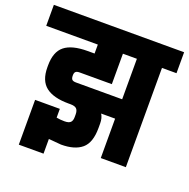

<svg xmlns="http://www.w3.org/2000/svg" viewBox="-172 -798 992 1007"><g transform="rotate(20 323.5 -295.0)"><path d="M209 -328H466V-554H388V-384H209Q193 -384 186.5 -378Q180 -372 180 -358V-356Q180 -341 186 -334.5Q192 -328 209 -328ZM220 -211H209Q125 -211 82.5 -244Q40 -277 40 -352V-362Q40 -438 81 -471Q122 -504 209 -504H248V-554H-40V-671H687V-554H606V0H466V-220H388Q401 -200 401 -169V-144Q401 -62 361.5 -28.5Q322 5 246 5L176 -1V81H38V-169H176V-120Q197 -116 221 -116Q245 -116 254.5 -125.5Q264 -135 264 -155V-170Q264 -191 254.5 -201Q245 -211 220 -211Z"/></g></svg>

Font: Khand
Style: Bold
Weight: 700
Designer: Devanagari: Sanchit Sawaria, Jyotish Sonowal; Latin: Satya Rajpurohit
Foundry: Indian Type Foundry
Version: Version 1.101;PS 1.0;hotconv 1.0.78;makeotf.lib2.5.61930; tt